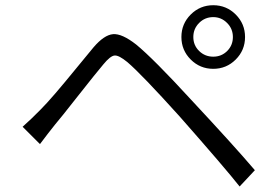

<svg xmlns="http://www.w3.org/2000/svg" viewBox="-20 -756 1040 725"><path d="M785.2 -691.4Q753.9 -691.4 731.9 -669.4Q710 -647.5 710 -616.2Q710 -585 731.9 -563.5Q753.9 -542 785.2 -542Q816.4 -542 837.9 -563.5Q859.4 -585 859.4 -616.2Q859.4 -647.5 837.4 -669.4Q815.4 -691.4 785.2 -691.4ZM700.2 -531.2Q665 -566.4 665 -616.2Q665 -666 700.2 -701.2Q735.4 -736.3 785.2 -736.3Q835 -736.3 870.1 -701.2Q905.3 -666 905.3 -616.2Q905.3 -566.4 870.1 -531.2Q835 -496.1 785.2 -496.1Q735.4 -496.1 700.2 -531.2ZM130.9 -211.9 65.4 -277.3Q101.6 -309.6 133.8 -342.8Q155.3 -364.3 188.5 -402.8Q221.7 -441.4 269.5 -500Q317.4 -558.6 333 -577.1Q373 -624 406.7 -627Q440.4 -629.9 494.1 -587.9Q559.6 -534.2 701.2 -379.9Q864.3 -205.1 942.4 -113.3L884.8 -51.8Q831.1 -120.1 658.2 -316.4Q513.7 -476.6 460.9 -521.5Q428.7 -547.9 412.6 -546.4Q396.5 -544.9 370.1 -512.7Q342.8 -480.5 274.4 -393.6Q206.1 -306.6 187.5 -285.2Q160.2 -251 130.9 -211.9Z"/></svg>

Font: GenEi Gothic M SemiLight
Style: Regular
Weight: 350
Designer: o_tamon (Modified); [Source Han Sans]
Ryoko NISHIZUKA  (kana & ideographs); Paul D. Hunt (Latin, Greek & Cyrillic); Wenl
Version: Version 1.1a;Original Version 1.004